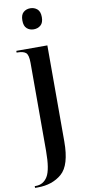

<svg xmlns="http://www.w3.org/2000/svg" viewBox="-117 -798 498 1078"><g transform="rotate(-10 132.5 -259.0)"><path d="M139 -638Q162 -638 178.5 -652Q195 -666 195 -698Q195 -730 178.5 -744Q162 -758 139 -758Q116 -758 100 -744Q84 -730 84 -698Q84 -666 100 -652Q116 -638 139 -638ZM-9 240H7Q90 240 144 193.5Q198 147 198 12V-536H21V-526H27Q58 -526 73 -514Q88 -502 88 -456V46Q88 152 64.5 191Q41 230 -3 230H-9Z"/></g></svg>

Font: Noto Serif Display Condensed Semi
Style: Regular
Weight: 600
Width: 3
Designer: Monotype Design Team
Foundry: Monotype Imaging Inc.
Version: Version 1.900